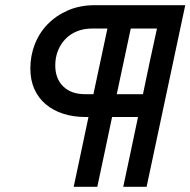

<svg xmlns="http://www.w3.org/2000/svg" viewBox="-20 -720 734 740"><path d="M264 0Q278 -67 292.5 -134Q307 -201 321 -269H310Q263 -269 224 -281.5Q185 -294 156.5 -318Q128 -342 112.5 -376.5Q97 -411 97 -456Q97 -505 114 -549Q131 -593 163.5 -626.5Q196 -660 242 -680Q288 -700 346 -700H694Q656 -524 619.5 -350Q583 -176 545 0H455Q469 -67 483.5 -134Q498 -201 512 -269H412Q398 -201 383.5 -134Q369 -67 355 0ZM531 -357Q544 -420 557.5 -483.5Q571 -547 585 -610H484Q470 -547 457 -483.5Q444 -420 430 -357ZM308 -357H340Q354 -420 367 -483.5Q380 -547 394 -610H334Q303 -610 277 -599.5Q251 -589 232.5 -570Q214 -551 203.5 -525Q193 -499 193 -468Q193 -417 223.5 -387Q254 -357 308 -357Z"/></svg>

Font: Rosa Sans Medium
Style: Italic
Weight: 500
Italic angle: -12°
Designer: Pentagram / MCKL
Foundry: Pentagram / MCKL
Version: Version 1.005;September 16, 2019;FontCreator 11.5.0.2425 64-